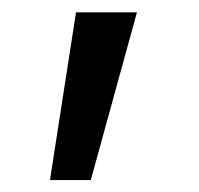

<svg xmlns="http://www.w3.org/2000/svg" viewBox="-20 -122 328 317"><path d="M62.5 175.3 105.5 -101.6H206.1L129.9 175.3Z"/></svg>

Font: Adwaita Sans
Style: Regular
Weight: 400
Designer: Rasmus Andersson
Foundry: rsms
Version: Version 4.001;git-9221beed3